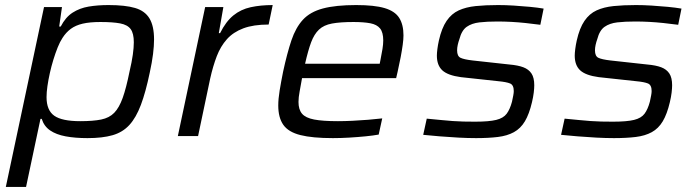

<svg xmlns="http://www.w3.org/2000/svg" viewBox="-20 -538 2754 759"><path d="M3 201 154 -510H225L214 -433H220Q239 -470 267 -488Q295 -506 330.5 -512Q366 -518 409 -518Q475 -518 514 -506.5Q553 -495 571 -465Q589 -435 589 -382Q589 -357 585 -324.5Q581 -292 572 -251Q556 -174 537 -123.5Q518 -73 491.5 -44Q465 -15 425 -3.5Q385 8 326 8Q277 8 239.5 1Q202 -6 178 -22.5Q154 -39 145 -68H140L83 201ZM297 -59Q348 -59 380 -65.5Q412 -72 431.5 -92Q451 -112 465 -151Q479 -190 492 -255Q501 -293 505 -321.5Q509 -350 509 -371Q509 -406 496.5 -423Q484 -440 455 -445.5Q426 -451 377 -451Q335 -451 307 -444.5Q279 -438 260 -424Q241 -410 227 -388Q217 -373 208 -350.5Q199 -328 191 -302Q183 -276 177 -249Q171 -222 167.5 -197.5Q164 -173 164 -154Q164 -102 194.5 -80.5Q225 -59 297 -59Z M683 0 791 -510H863L845 -407H850Q873 -453 902.5 -477Q932 -501 971 -509.5Q1010 -518 1058 -518L1042 -441Q982 -441 942 -426Q902 -411 877 -383Q852 -355 837 -316Q822 -277 811 -228L763 0Z M1296 8Q1215 8 1167.5 -4Q1120 -16 1100 -44.5Q1080 -73 1080 -121Q1080 -147 1085.5 -180.5Q1091 -214 1099 -254Q1115 -328 1132 -378.5Q1149 -429 1177.5 -460Q1206 -491 1256.5 -504.5Q1307 -518 1388 -518Q1460 -518 1500.5 -506Q1541 -494 1558 -467.5Q1575 -441 1575 -398Q1575 -383 1572 -361Q1569 -339 1564 -312.5Q1559 -286 1552 -255L1546 -229H1174Q1169 -200 1164.5 -176.5Q1160 -153 1160 -135Q1160 -105 1174 -88.5Q1188 -72 1222 -65.5Q1256 -59 1316 -59Q1342 -59 1373 -60.5Q1404 -62 1435 -64.5Q1466 -67 1491 -70L1477 -6Q1455 -2 1424.5 1Q1394 4 1360.5 6Q1327 8 1296 8ZM1186 -286H1481L1484 -301Q1489 -326 1492 -344.5Q1495 -363 1495 -378Q1495 -410 1482.5 -425.5Q1470 -441 1444 -446Q1418 -451 1377 -451Q1325 -451 1292.5 -445Q1260 -439 1241 -421Q1222 -403 1210 -371Q1198 -339 1186 -286Z M1862 8Q1830 8 1792.5 6Q1755 4 1718.5 1Q1682 -2 1653 -5L1667 -69Q1699 -66 1724 -63.5Q1749 -61 1770 -59.5Q1791 -58 1812 -57.5Q1833 -57 1858 -57Q1913 -57 1941.5 -64Q1970 -71 1983 -88.5Q1996 -106 2004 -136Q2007 -150 2009 -160.5Q2011 -171 2011 -178Q2011 -202 1996.5 -208Q1982 -214 1950 -217L1802 -233Q1750 -240 1728.5 -260Q1707 -280 1707 -318Q1707 -328 1709 -344Q1711 -360 1715 -378Q1726 -427 1745.5 -455.5Q1765 -484 1793.5 -497Q1822 -510 1860.5 -514Q1899 -518 1949 -518Q1978 -518 2010.5 -516Q2043 -514 2074.5 -511Q2106 -508 2129 -504L2116 -440Q2086 -444 2057.5 -447Q2029 -450 2001.5 -451.5Q1974 -453 1946 -453Q1905 -453 1875 -449.5Q1845 -446 1825 -432Q1805 -418 1796 -383Q1792 -372 1789.5 -360.5Q1787 -349 1787 -339Q1787 -316 1800.5 -309.5Q1814 -303 1848 -299L1994 -283Q2028 -280 2049 -272Q2070 -264 2081 -247.5Q2092 -231 2092 -201Q2092 -189 2090 -172Q2088 -155 2083 -134Q2072 -87 2055 -58.5Q2038 -30 2011.5 -15.5Q1985 -1 1948 3.5Q1911 8 1862 8Z M2407 8Q2375 8 2337.5 6Q2300 4 2263.5 1Q2227 -2 2198 -5L2212 -69Q2244 -66 2269 -63.5Q2294 -61 2315 -59.5Q2336 -58 2357 -57.5Q2378 -57 2403 -57Q2458 -57 2486.5 -64Q2515 -71 2528 -88.5Q2541 -106 2549 -136Q2552 -150 2554 -160.5Q2556 -171 2556 -178Q2556 -202 2541.5 -208Q2527 -214 2495 -217L2347 -233Q2295 -240 2273.5 -260Q2252 -280 2252 -318Q2252 -328 2254 -344Q2256 -360 2260 -378Q2271 -427 2290.5 -455.5Q2310 -484 2338.5 -497Q2367 -510 2405.5 -514Q2444 -518 2494 -518Q2523 -518 2555.5 -516Q2588 -514 2619.5 -511Q2651 -508 2674 -504L2661 -440Q2631 -444 2602.5 -447Q2574 -450 2546.5 -451.5Q2519 -453 2491 -453Q2450 -453 2420 -449.5Q2390 -446 2370 -432Q2350 -418 2341 -383Q2337 -372 2334.5 -360.5Q2332 -349 2332 -339Q2332 -316 2345.5 -309.5Q2359 -303 2393 -299L2539 -283Q2573 -280 2594 -272Q2615 -264 2626 -247.5Q2637 -231 2637 -201Q2637 -189 2635 -172Q2633 -155 2628 -134Q2617 -87 2600 -58.5Q2583 -30 2556.5 -15.5Q2530 -1 2493 3.5Q2456 8 2407 8Z"/></svg>

Font: Saira SemiExpanded
Style: Italic
Weight: 400
Width: 6
Italic angle: -12°
Designer: Hector Gatti with collaboration of the Omnibus-Type team
Foundry: Omnibus-Type
Version: Version 1.101